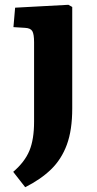

<svg xmlns="http://www.w3.org/2000/svg" viewBox="-20 -551 404 800"><path d="M85 229 35 165Q83 124 102.5 77Q122 30 122 -44V-375Q122 -409 114.5 -421.5Q107 -434 84 -435L36 -438L43 -519L265 -531L281 -522V-99Q281 -9 258.5 52Q236 113 192.5 155Q149 197 85 229Z"/></svg>

Font: Literata 7pt
Style: Bold
Weight: 700
Designer: Latin by Veronika Burian and Jose Scaglione. Greek by Irene Vlachou. Cyrillic by Vera Evstafieva.
Foundry: TypeTogether
Version: Version 3.002